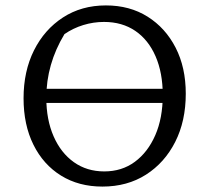

<svg xmlns="http://www.w3.org/2000/svg" viewBox="-20 -680 772 709"><path d="M111 -300V-352H619V-300ZM358 9Q271 9 205.5 -31.5Q140 -72 103.5 -145.5Q67 -219 67 -317Q67 -417 105.5 -494Q144 -571 212.5 -615.5Q281 -660 371 -660Q459 -660 525 -618.5Q591 -577 628.5 -504Q666 -431 666 -334Q666 -233 627 -156Q588 -79 519 -35Q450 9 358 9ZM365 -47Q430 -47 478 -82.5Q526 -118 553.5 -181Q581 -244 581 -329Q581 -411 554.5 -472Q528 -533 479.5 -566Q431 -599 364 -599Q325 -599 287.5 -587.5Q250 -576 218 -554Q151 -443 151 -319Q151 -238 178 -176.5Q205 -115 253 -81Q301 -47 365 -47Z"/></svg>

Font: Piazzolla 24pt
Style: Regular
Weight: 400
Designer: Juan Pablo del Peral
Foundry: Huerta Tipografica
Version: Version 2.005